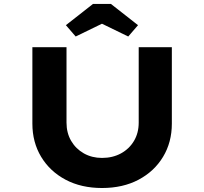

<svg xmlns="http://www.w3.org/2000/svg" viewBox="-20 -937 1024 963"><path d="M491.6 6Q387.5 6 308.9 -35.7Q230.4 -77.4 186.4 -150.4Q142.4 -223.4 142.4 -317V-700.4H313.6V-322Q313.6 -270.1 337 -230.2Q360.4 -190.3 400.7 -167.6Q441.1 -144.9 491.6 -144.9Q545 -144.9 586.7 -167.6Q628.3 -190.3 652 -230.2Q675.7 -270.1 675.7 -322V-700.4H841.9V-317Q841.9 -223.4 797.8 -150.4Q753.8 -77.4 675.1 -35.7Q596.4 6 491.6 6ZM359.6 -753.9 310.5 -810.7 446.6 -917.4H536.2L672.3 -810.7L623.2 -753.9L476.6 -825.2H506.2Z"/></svg>

Font: Lexend Peta
Style: Regular
Weight: 400
Designer: Bonnie Shaver-Troup, Thomas Jockin
Foundry: Lexend
Version: Version 1.007